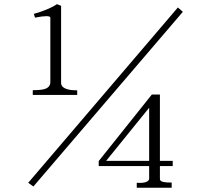

<svg xmlns="http://www.w3.org/2000/svg" viewBox="-20 -799 1040 907"><path d="M446.3 -14.6H684.6V44.9Q684.6 55.7 668 61.5Q653.3 66.4 626 64.5V87.9H791V63.5Q762.7 63.5 752 60.5Q735.4 57.6 735.4 45.9V-14.6H795.9V-39.1H735.4V-352.5H697.3L446.3 -38.1ZM684.6 -39.1H481.4L684.6 -290ZM134.8 -350.6H344.7V-372.1Q317.4 -372.1 299.8 -377Q268.6 -385.7 268.6 -407.2V-771.5L249 -779.3Q227.5 -764.6 192.4 -751Q165 -740.2 139.6 -733.4L145.5 -715.8Q180.7 -722.7 199.2 -722.7Q217.8 -722.7 217.8 -714.8V-411.1Q217.8 -387.7 192.4 -378.9Q174.8 -373 134.8 -373ZM113.3 64.5 137.7 82 843.8 -743.2 820.3 -763.7Z"/></svg>

Font: BatangChe
Style: Regular
Weight: 400
Monospace: yes
Version: Version 2.21